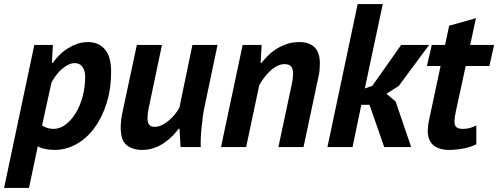

<svg xmlns="http://www.w3.org/2000/svg" viewBox="-46 -720 2439 940"><path d="M122 -500H213L208 -412H212Q226 -431 244 -449.5Q262 -468 284 -482Q306 -496 331 -505Q356 -514 385 -514Q436 -514 467 -479Q498 -444 498 -369Q498 -284 475.5 -213.5Q453 -143 415.5 -92.5Q378 -42 327.5 -14Q277 14 222 14Q196 14 173 9Q150 4 139 -4L96 200H-26ZM160 -106Q185 -89 216 -89Q247 -89 275 -110Q303 -131 324.5 -166Q346 -201 358.5 -247.5Q371 -294 371 -345Q371 -374 357.5 -392.5Q344 -411 321 -411Q303 -411 286 -402Q269 -393 254 -379.5Q239 -366 227 -349Q215 -332 206 -316Z M747 -500 682 -191Q676 -161 676 -141Q676 -121 684 -110Q692 -99 712 -99Q729 -99 746.5 -107.5Q764 -116 780 -129.5Q796 -143 809.5 -159.5Q823 -176 832 -192L896 -500H1019L956 -200Q951 -180 947.5 -153Q944 -126 941 -97.5Q938 -69 937 -43Q936 -17 937 0H838L833 -90H829Q815 -71 796.5 -52.5Q778 -34 755.5 -19Q733 -4 706.5 5Q680 14 650 14Q603 14 574 -9.5Q545 -33 545 -96Q545 -133 555 -177L624 -500Z M1317 0 1383 -310Q1389 -338 1389 -359Q1389 -381 1380 -393.5Q1371 -406 1347 -406Q1329 -406 1311 -397Q1293 -388 1277 -373Q1261 -358 1247 -339.5Q1233 -321 1223 -302L1159 0H1036L1142 -500H1235L1230 -412H1234Q1247 -428 1264.5 -446Q1282 -464 1305 -479Q1328 -494 1356.5 -504Q1385 -514 1421 -514Q1466 -514 1493 -489.5Q1520 -465 1520 -408Q1520 -393 1518.5 -376Q1517 -359 1512 -339L1440 0Z M1763 -207H1723L1680 0H1557L1705 -700H1828L1740 -287L1777 -300L1918 -500H2055L1906 -299L1846 -261L1891 -223L1967 0H1835Z M2068 -500H2133L2153 -594L2284 -631L2256 -500H2373L2350 -397H2234L2185 -171Q2179 -144 2179 -127Q2179 -105 2189 -97Q2199 -89 2219 -89Q2238 -89 2253.5 -93Q2269 -97 2286 -106V-14Q2275 -8 2259.5 -2.5Q2244 3 2226 6.5Q2208 10 2189 12Q2170 14 2154 14Q2103 14 2075.5 -9.5Q2048 -33 2048 -81Q2048 -91 2049.5 -102Q2051 -113 2053 -125L2111 -397H2044Z"/></svg>

Font: PT Sans
Style: Bold Italic
Weight: 700
Italic angle: -12°
Designer: A.Korolkova, O.Umpeleva, V.Yefimov
Foundry: ParaType Ltd
Version: Version 2.003W OFL